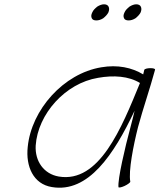

<svg xmlns="http://www.w3.org/2000/svg" viewBox="-20 -858 741 893"><path d="M484 -800C488 -810 489 -819 485 -827C482 -834 474 -838 464 -838C454 -838 443 -834 432 -827C422 -819 413 -810 409 -800C404 -790 403 -781 407 -773C410 -766 418 -763 428 -763C438 -763 449 -766 460 -773C470 -781 479 -790 484 -800ZM634 -800C638 -810 639 -819 635 -827C632 -834 624 -838 614 -838C604 -838 593 -834 582 -827C572 -819 563 -810 559 -800C554 -790 553 -781 557 -773C560 -766 568 -763 578 -763C588 -763 599 -766 610 -773C620 -781 629 -790 634 -800ZM586 -13C577 -63 600 -180 622 -267C646 -356 677 -444 701 -533C703 -538 694 -541 680 -541C666 -541 653 -538 651 -533C649 -526 648 -519 646 -512C593 -544 527 -558 451 -545C275 -516 126 -347 109 -175C99 -84 135 -2 221 12C391 41 510 -140 606 -343C600 -318 594 -292 587 -267C561 -171 527 -24 531 12C531 16 544 14 559 7C574 0 586 -9 586 -13ZM253 -37C184 -49 142 -108 146 -181C156 -328 284 -471 436 -496C509 -509 579 -504 631 -472C545 -262 442 -5 253 -37Z"/></svg>

Font: Nupuram Thin Italic
Style: Regular
Weight: 100
Designer: Santhosh Thottingal (santhosh.thottingal@gmail.com)
Foundry: SMC
Version: Version 1.000